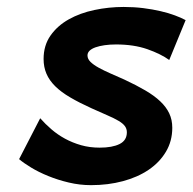

<svg xmlns="http://www.w3.org/2000/svg" viewBox="-20 -523 557 555"><path d="M469.2 -349.6Q444.8 -367.2 405.8 -380.9Q366.7 -394.5 315.4 -394.5Q297.4 -394.5 282.2 -392.3Q267.1 -390.1 256.1 -386.2Q245.1 -382.3 239 -376.5Q232.9 -370.6 232.9 -362.8Q232.9 -352.5 241.7 -344Q250.5 -335.4 265.1 -327.4Q279.8 -319.3 299.1 -310.8Q318.4 -302.2 339.4 -293Q374 -276.9 399.9 -261.7Q425.8 -246.6 443.1 -230.2Q460.4 -213.9 469.2 -195.3Q478 -176.8 478 -153.8Q478 -115.2 459.7 -84.5Q441.4 -53.7 409.7 -32.2Q377.9 -10.7 335.2 0.7Q292.5 12.2 243.2 12.2Q210.4 12.2 178.7 4.6Q147 -2.9 119.4 -14.2Q91.8 -25.4 70.1 -38.6Q48.3 -51.8 35.2 -63L96.2 -181.2Q110.8 -164.6 128.7 -149.2Q146.5 -133.8 168 -122.1Q189.5 -110.4 214.4 -103.3Q239.3 -96.2 268.1 -96.2Q304.7 -96.2 325.7 -106.7Q346.7 -117.2 346.7 -140.6Q346.7 -150.9 340.8 -158.7Q335 -166.5 322.5 -173.8Q310.1 -181.2 290.8 -189.5Q271.5 -197.8 244.6 -210Q209 -226.1 182.9 -241.5Q156.7 -256.8 139.6 -273.7Q122.6 -290.5 114.3 -309.8Q106 -329.1 106 -352.5Q106 -391.6 126 -420.2Q146 -448.7 178.7 -467Q211.4 -485.4 252.9 -494.1Q294.4 -502.9 337.4 -502.9Q367.2 -502.9 394.3 -499.5Q421.4 -496.1 444.3 -490.7Q467.3 -485.4 485.6 -478.5Q503.9 -471.7 516.6 -464.8Z"/></svg>

Font: Andika New Basic
Style: Bold Italic
Weight: 700
Italic angle: -14°
Designer: Victor Gaultney, Annie Olsen, Pablo Ugerman
Foundry: SIL International
Version: Version 5.500